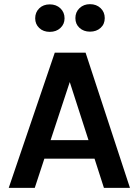

<svg xmlns="http://www.w3.org/2000/svg" viewBox="-20 -902 666 922"><path d="M147 0H22L243 -649H391L604 0H479L434 -140H193ZM405 -229 315 -508 223 -229ZM290 -814Q290 -786 270 -767.5Q250 -749 219 -749Q188 -749 168.5 -767.5Q149 -786 149 -814Q149 -843 168.5 -862Q188 -881 219 -881Q250 -881 270 -862Q290 -843 290 -814ZM412 -882Q443 -882 463 -863Q483 -844 483 -815Q483 -786 463 -768Q443 -750 412 -750Q382 -750 362 -768Q342 -786 342 -815Q342 -844 362 -863Q382 -882 412 -882Z"/></svg>

Font: Karla Neue
Style: Bold
Weight: 700
Designer: Jonathan Pinhorn
Foundry: PYRS Fontlab Ltd. / Made with FontLab
Version: Version 1.000;PS 001.001;hotconv 1.0.56